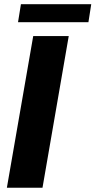

<svg xmlns="http://www.w3.org/2000/svg" viewBox="-20 -880 448 900"><path d="M302.2 -710.9 179.2 0H12.2L135.7 -710.9ZM407.7 -860.4 394.5 -775.9H64.5L78.1 -860.4Z"/></svg>

Font: Roboto Black
Style: Italic
Weight: 900
Italic angle: -12°
Designer: Christian Robertson
Foundry: Google
Version: Version 3.0; 2020